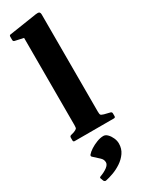

<svg xmlns="http://www.w3.org/2000/svg" viewBox="-270 -800 862 1131"><g transform="rotate(-30 161.0 -234.5)"><path d="M81.8 0V-566.1H240.7V0ZM35.9 0Q26.3 0 26.3 -10V-28.8Q26.3 -38.8 35.7 -41.6L57.1 -47.6Q74.7 -54.7 78.2 -59.6Q81.8 -64.5 81.8 -81.4V-180H240.7V-83.3Q240.7 -65.1 244.2 -60.2Q247.7 -55.3 264 -50.4L303.7 -40.6Q312.7 -37.8 312.7 -28.4V-9.6Q312.7 0 302.7 0ZM81.8 -565.1V-715.8L101 -671.1L24.4 -688Q14.8 -690.2 14.8 -700.2V-722.8Q14.8 -732.9 24.8 -733.3L210.6 -761.6Q226.9 -764.1 233.8 -760.1Q240.7 -756 240.7 -741.8V-565.1ZM79.5 293.8Q71.5 295.2 65.5 286.2L59 268.3Q54.4 260.3 64 256.3Q93.1 245.8 113.1 231Q133 216.2 133 200.3Q133 180.3 116.8 165.9Q100.5 151.5 77.7 130.1Q70.7 123.5 76.7 115.5Q87.6 102.4 107.6 89.5Q127.7 76.6 151.7 67.4Q175.8 58.1 197 58.1Q211.4 58.1 224.5 71.5Q237.7 84.8 246.1 104Q254.6 123.1 254.6 142.3Q254.6 177.3 236 204.1Q217.4 230.9 189.5 249.4Q161.6 267.9 131.9 278.7Q102.2 289.4 79.5 293.8Z"/></g></svg>

Font: Hahmlet
Style: Regular
Weight: 400
Designer: Minjoo Ham & Mark Frömberg
Foundry: hypertype
Version: Version 1.002